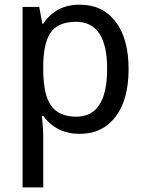

<svg xmlns="http://www.w3.org/2000/svg" viewBox="-20 -566 640 826"><path d="M166 -67.9H160.2Q166 -4.9 166 11.2V240.2H77.1V-536.1H148.9L162.1 -463.9H166Q219.7 -545.9 323.2 -545.9Q421.4 -545.9 477.3 -472.9Q533.2 -399.9 533.2 -269Q533.2 -137.2 477.1 -63.7Q420.9 9.8 323.2 9.8Q222.2 9.8 166 -67.9ZM166 -289.1V-269Q166 -158.2 200 -111.1Q233.9 -64 308.1 -64Q440.9 -64 440.9 -270Q440.9 -472.2 307.1 -472.2Q232.9 -472.2 200.4 -429.2Q168 -386.2 166 -289.1Z"/></svg>

Font: Noto Mono
Style: Regular
Weight: 400
Designer: Monotype Design Team
Foundry: Monotype Imaging Inc.
Version: Version 1.00